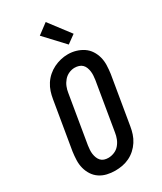

<svg xmlns="http://www.w3.org/2000/svg" viewBox="-241 -1068 983 1162"><g transform="rotate(-30 250.0 -487.0)"><path d="M204 8Q175 8 147.5 1.5Q120 -5 97.5 -20Q75 -35 60 -58Q45 -81 38 -108Q31 -135 32 -164Q33 -193 37 -222L93 -556Q97 -581 105 -605.5Q113 -630 127.5 -652.5Q142 -675 162.5 -693Q183 -711 206.5 -722.5Q230 -734 255 -740Q280 -746 306 -746Q335 -746 362 -738Q389 -730 411.5 -715Q434 -700 449 -677Q464 -654 471 -627Q478 -600 477 -571Q476 -542 472 -513L416 -179Q412 -154 404 -129.5Q396 -105 381.5 -82.5Q367 -60 347 -42Q327 -24 303 -12.5Q279 -1 254 3.5Q229 8 204 8ZM206 -80Q227 -80 248 -88.5Q269 -97 283.5 -114Q298 -131 306 -151.5Q314 -172 317 -193L373 -528Q375 -543 376 -557.5Q377 -572 375 -586.5Q373 -601 368 -614Q363 -627 353.5 -636.5Q344 -646 330 -650.5Q316 -655 301 -655Q280 -655 260 -646Q240 -637 225.5 -620Q211 -603 203 -583Q195 -563 192 -542L136 -207Q134 -193 133 -178Q132 -163 134 -149Q136 -135 141 -122Q146 -109 155 -99Q164 -89 177.5 -84.5Q191 -80 206 -80ZM341 -794 216 -928 288 -982 399 -836Z"/></g></svg>

Font: Iosevka Curly Slab SmBdObl
Style: Regular
Weight: 600
Italic angle: -9°
Monospace: yes
Designer: Belleve Invis
Foundry: Belleve Invis
Version: Version 11.0.0; ttfautohint (v1.8.3)